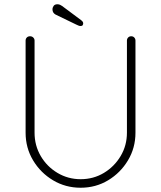

<svg xmlns="http://www.w3.org/2000/svg" viewBox="-20 -870 755 900"><path d="M595 -700Q604 -700 609.5 -694Q615 -688 615 -680V-248Q615 -177 580 -118.5Q545 -60 487 -25Q429 10 358 10Q287 10 228.5 -25Q170 -60 135 -118.5Q100 -177 100 -248V-680Q100 -688 105.5 -694Q111 -700 121 -700Q130 -700 136 -694Q142 -688 142 -680V-248Q142 -188 171 -138.5Q200 -89 249.5 -59.5Q299 -30 358 -30Q418 -30 467 -59.5Q516 -89 545.5 -138.5Q575 -188 575 -248V-680Q575 -688 580.5 -694Q586 -700 595 -700ZM358 -748Q352 -748 347 -750.5Q342 -753 337 -755L240 -802Q226 -810 226 -826Q226 -835 231.5 -842.5Q237 -850 249 -850Q256 -850 261.5 -847.5Q267 -845 271 -842L361 -775Q365 -772 367.5 -768.5Q370 -765 370 -760Q370 -756 367.5 -752Q365 -748 358 -748Z"/></svg>

Font: Quicksand Variable Light
Style: Regular
Weight: 300
Designer: Andrew Paglinawan
Foundry: Andrew Paglinawan
Version: Version 3.004